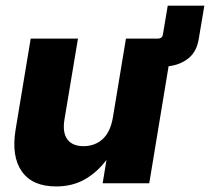

<svg xmlns="http://www.w3.org/2000/svg" viewBox="-20 -653 748 684"><path d="M179.7 11.2Q95.2 11.2 57.6 -42.5Q20 -96.2 35.6 -191.4L89.4 -515.6H257.8L209.5 -226.6Q202.1 -180.7 220 -156.5Q237.8 -132.3 277.8 -132.3Q317.9 -132.3 345.7 -157.5Q373.5 -182.6 382.3 -235.4L428.7 -515.6H542.5Q558.6 -515.6 560.5 -531.2L577.6 -632.8H708L688 -514.2Q680.7 -468.8 651.4 -445.3Q622.1 -421.9 580.6 -417L511.7 0H345.7L359.4 -83.5Q326.2 -39.1 282 -13.9Q237.8 11.2 179.7 11.2Z"/></svg>

Font: Inter Display ExtraBold
Style: Italic
Weight: 800
Italic angle: -9.39999°
Designer: Rasmus Andersson
Foundry: rsms
Version: Version 4.000;git-a52131595